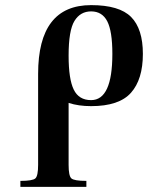

<svg xmlns="http://www.w3.org/2000/svg" viewBox="-20 -730 617 750"><path d="M59.6 0V-23.4Q107.4 -23.4 118.2 -33.2Q128.9 -43 128.9 -85.9V-441.4Q128.9 -710 335.9 -710Q446.3 -710 492.2 -663.6Q538.1 -617.2 538.1 -519.5Q538.1 -419.9 491.7 -367.7Q445.3 -315.4 335.9 -315.4Q286.1 -315.4 248 -328.1V-85.9Q248 -43 258.8 -33.2Q269.5 -23.4 317.4 -23.4V0ZM248 -512.7Q248 -420.9 268.1 -379.9Q288.1 -338.9 335.9 -338.9Q418.9 -338.9 418.9 -519.5Q418.9 -608.4 398.9 -647Q378.9 -685.5 335.9 -685.5Q293.9 -685.5 271 -648.4Q248 -611.3 248 -512.7Z"/></svg>

Font: TriodPostnaja
Style: Medium
Weight: 500
Version: 20110805